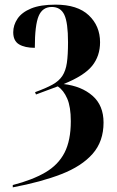

<svg xmlns="http://www.w3.org/2000/svg" viewBox="-20 -567 502 827"><path d="M35 230Q120 208 175.5 175.5Q231 143 258 90.5Q285 38 285 -45Q285 -107 269.5 -142.5Q254 -178 229 -195L135 -160L131 -170Q178 -187 206 -202.5Q234 -218 248.5 -240Q263 -262 268 -296Q273 -330 273 -385Q273 -470 257 -503.5Q241 -537 203 -537Q163 -537 146.5 -498Q130 -459 130 -361Q87 -361 62 -376Q37 -391 37 -428Q37 -459 55.5 -486.5Q74 -514 114 -530.5Q154 -547 219 -547Q314 -547 362.5 -501Q411 -455 411 -385Q411 -326 377 -283.5Q343 -241 254 -205Q331 -196 378.5 -154.5Q426 -113 426 -39Q426 42 379 95.5Q332 149 244.5 183Q157 217 35 240Z"/></svg>

Font: Noto Serif Display Condensed
Style: Bold
Weight: 700
Width: 3
Designer: Monotype Design Team
Foundry: Monotype Imaging Inc.
Version: Version 2.009